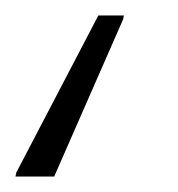

<svg xmlns="http://www.w3.org/2000/svg" viewBox="-115 -38 230 248"><path d="M-95 190 -94 185 12 -18H45L44 -13L-45 190Z"/></svg>

Font: Saira SemiExpanded ExtraLight
Style: Italic
Weight: 250
Width: 6
Italic angle: -12°
Designer: Hector Gatti with collaboration of the Omnibus-Type team
Foundry: Omnibus-Type
Version: Version 1.101